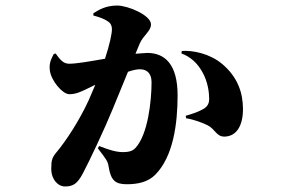

<svg xmlns="http://www.w3.org/2000/svg" viewBox="-20 -622 1040 693"><path d="M791 -129C834 -130 857 -169 857 -228C857 -287 838 -344 782 -391C737 -429 675 -441 636 -438L635 -429C668 -417 694 -393 712 -359C730 -326 735 -289 735 -265C735 -243 724 -233 707 -225C693 -218 687 -215 650 -204L652 -195C679 -191 711 -179 729 -170C757 -156 761 -128 791 -129ZM438 43C480 43 515 34 540 9C606 -57 621 -177 621 -278C621 -389 576 -431 511 -431L469 -428L484 -464C497 -495 525 -509 525 -534C525 -567 442 -602 403 -602C361 -602 336 -586 317 -574V-566C340 -560 359 -553 372 -543C379 -538 384 -529 384 -517C384 -500 376 -462 359 -410C302 -400 256 -392 230 -392C212 -392 200 -401 181 -429L174 -427C166 -411 156 -395 160 -367C165 -330 206 -282 230 -282C253 -282 270 -290 289 -299L324 -316L300 -260C267 -188 220 -116 186 -75C168 -54 165 -44 165 -13C165 26 189 51 215 51C243 51 259 42 279 4C303 -41 359 -160 387 -229L442 -363C460 -369 474 -372 485 -372C514 -372 527 -353 527 -325C527 -258 514 -135 468 -87C459 -78 448 -73 423 -73C401 -73 375 -80 338 -95L333 -87C365 -45 369 -40 372 -21C380 31 398 43 438 43Z"/></svg>

Font: GenKiMin2 TW H
Style: Regular
Weight: 900
Version: Version 2.100;PS 2.1;hotconv 16.6.51;makeotf.lib2.5.65220 DE